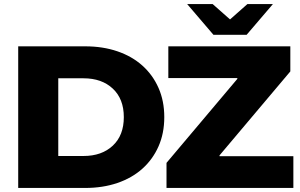

<svg xmlns="http://www.w3.org/2000/svg" viewBox="-20 -929 1485 949"><path d="M70 -700H401Q488 -700 560 -675.5Q632 -651 683.5 -605Q735 -559 763.5 -494.5Q792 -430 792 -350Q792 -270 763.5 -205.5Q735 -141 683.5 -95Q632 -49 560 -24.5Q488 0 401 0H70ZM393 -158Q483 -158 537.5 -209Q592 -260 592 -350Q592 -440 537.5 -491Q483 -542 393 -542H268V-158ZM1430 -157V0H803V-124L1153 -539V-543H812V-700H1415V-576L1065 -161V-157ZM1329 -909 1199 -757H1035L905 -909H1031L1117 -833L1203 -909Z"/></svg>

Font: CMG Sans ExtraBold
Style: Regular
Weight: 800
Designer: Julieta Ulanovsky
Foundry: Julieta Ulanovsky
Version: Version 7.200